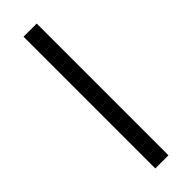

<svg xmlns="http://www.w3.org/2000/svg" viewBox="-247 -733 744 744"><g transform="rotate(-45 125.0 -361.0)"><path d="M161 -722V0H89V-722Z"/></g></svg>

Font: SUITE
Style: Regular
Weight: 400
Designer: Sun
Foundry: Sun
Version: Version 2.040